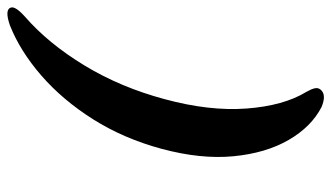

<svg xmlns="http://www.w3.org/2000/svg" viewBox="-209 -568 899 521"><g transform="rotate(-90 240.5 -307.5)"><path d="M97 -318Q125 -421.5 177.2 -504.2Q229.5 -587 296 -644.8Q362.5 -702.5 432 -730Q475 -745 480.5 -727.5Q484.5 -715 455.5 -689Q383 -626 323.5 -528Q264 -430 232 -310.5Q199 -189 206.5 -88.2Q214 12.5 251.5 74Q259 87 261.2 96.2Q263.5 105.5 258.5 112Q245 130 210.5 115.5Q157 88 121.2 26.2Q85.5 -35.5 77 -123.5Q68.5 -211.5 97 -318Z"/></g></svg>

Font: Fraunces 72pt Soft
Style: Bold Italic
Weight: 700
Italic angle: -16°
Version: Version 1.000;[b76b70a41]